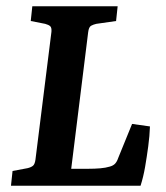

<svg xmlns="http://www.w3.org/2000/svg" viewBox="-20 -592 528 612"><path d="M401 -197 458 -189Q457 -159 452.5 -125.5Q448 -92 442.5 -60Q437 -28 428 0H15L20 -47L68 -56Q80 -59 85.5 -64Q91 -69 93 -83L144 -491Q145 -504 140 -508.5Q135 -513 124 -516L78 -525L83 -572H355L350 -525L287 -516Q278 -514 270.5 -510Q263 -506 261 -489L207 -54H261Q282 -54 299.5 -55.5Q317 -57 330 -61Q341 -64 347 -70.5Q353 -77 357 -89Z"/></svg>

Font: Rasa SemiBold
Style: Italic
Weight: 600
Italic angle: -7.10001°
Designer: Anna Giedrys (Yrsa+Rasa design), David Brezina (Yrsa art-direction, Rasa art-direction, design)
Foundry: Rosetta Type Foundry
Version: Version 2.004